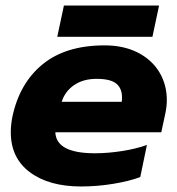

<svg xmlns="http://www.w3.org/2000/svg" viewBox="-20 -659 640 694"><path d="M211 -639H555L531 -526H187ZM19 -181Q19 -208 25 -238Q51 -359 134.5 -427Q218 -495 358 -495Q427 -495 478 -469Q529 -443 556 -398Q583 -353 583 -297Q583 -273 577 -246L563 -181H180Q183 -105 323 -105Q370 -105 421 -113Q472 -121 511 -135L487 -19Q447 -4 389 5.5Q331 15 273 15Q157 15 88 -36.5Q19 -88 19 -181ZM420 -291Q421 -297 421 -307Q421 -340 400 -357Q379 -374 329 -374Q281 -374 248 -351.5Q215 -329 203 -291Z"/></svg>

Font: Prompt
Style: Bold Italic
Weight: 700
Italic angle: -12°
Designer: Katatrad Team
Foundry: CadsonDemak
Version: Version 1.001